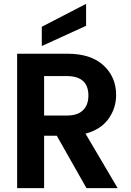

<svg xmlns="http://www.w3.org/2000/svg" viewBox="-20 -977 681 997"><path d="M439 -481Q439 -582 326 -582H209V-377H326Q383 -377 411 -404.5Q439 -432 439 -481ZM69 -698H331Q452 -698 517.5 -637.5Q583 -577 583 -484Q583 -415 543 -359.5Q503 -304 424 -283L591 0H429L275 -272H209V0H69ZM197 -838 427 -957V-843L197 -738Z"/></svg>

Font: SVN-Poppins SemiBold
Style: Regular
Weight: 600
Designer: Ninad Kale (Devanagari), Jonny Pinhorn (Latin)
Foundry: Indian Type Foundry
Version: Version 3.002 2017